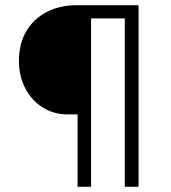

<svg xmlns="http://www.w3.org/2000/svg" viewBox="-20 -720 660 740"><path d="M279 0V-279H241Q187 -279 144.5 -306Q102 -333 77.5 -379.5Q53 -426 53 -486Q53 -551 81 -599Q109 -647 159.5 -673.5Q210 -700 278 -700H514V0H461V-649H331V0Z"/></svg>

Font: Readex Pro ExtraLight
Style: Regular
Weight: 200
Designer: Bonnie Shaver-Troup, Thomas Jockin
Foundry: Lexend
Version: Version 1.203; ttfautohint (v1.8.3)